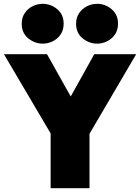

<svg xmlns="http://www.w3.org/2000/svg" viewBox="-32 -983 731 1003"><path d="M232.5 0V-286L-11.5 -700H213.5L337.5 -479L460.5 -700H679.5L435.5 -284V0ZM191.5 -755Q149.5 -755 115.5 -782.8Q81.5 -810.5 81.5 -859Q81.5 -891 97 -914.2Q112.5 -937.5 137.8 -950.2Q163 -963 191.5 -963Q233.5 -963 267 -935Q300.5 -907 300.5 -859Q300.5 -826.5 284.8 -803.2Q269 -780 244 -767.5Q219 -755 191.5 -755ZM475.5 -755Q433.5 -755 399.5 -782.8Q365.5 -810.5 365.5 -859Q365.5 -891 381.2 -914.2Q397 -937.5 422 -950.2Q447 -963 475.5 -963Q517.5 -963 551 -935Q584.5 -907 584.5 -859Q584.5 -826.5 568.8 -803.2Q553 -780 528 -767.5Q503 -755 475.5 -755Z"/></svg>

Font: Geologica Black
Style: Regular
Weight: 900
Designer: Sindre Bremnes, Frode Helland
Foundry: Monokrom Skriftforlag AS
Version: Version 1.010;gftools[0.9.28]